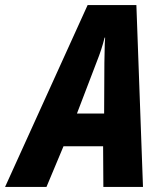

<svg xmlns="http://www.w3.org/2000/svg" viewBox="-78 -736 642 756"><path d="M-58 0 267 -716H459L485 0H329L328 -160H172L105 0ZM225 -289H332L333 -489Q334 -514 334 -538Q334 -562 336 -588H334Q328 -564 320.5 -541Q313 -518 303 -493Z"/></svg>

Font: Noto Sans Condensed ExtraBold
Style: Italic
Weight: 800
Width: 3
Italic angle: -12°
Designer: Monotype Design Team
Foundry: Monotype Imaging Inc.
Version: Version 2.013; ttfautohint (v1.8.4.7-5d5b)